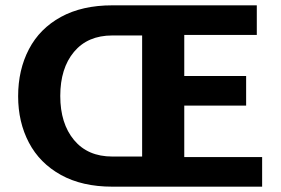

<svg xmlns="http://www.w3.org/2000/svg" viewBox="-20 -700 1055 720"><path d="M963 -111V0H401Q288 0 208.5 -44Q129 -88 88.5 -165Q48 -242 48 -339Q48 -438 88.5 -515.5Q129 -593 208.5 -636.5Q288 -680 401 -680H943V-569H671V-415H903V-304H671V-111ZM513 -113V-567H401Q309 -567 257.5 -505.5Q206 -444 206 -340Q206 -237 257.5 -175Q309 -113 401 -113Z"/></svg>

Font: Martel Sans ExtraBold
Style: Regular
Weight: 800
Designer: Dan Reynolds and Mathieu Réguer
Foundry: Dan Reynolds and Mathieu Réguer
Version: Version 1.002; ttfautohint (v1.1) -l 5 -r 5 -G 72 -x 0 -D la